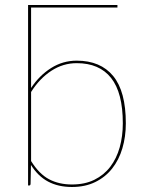

<svg xmlns="http://www.w3.org/2000/svg" viewBox="-20 -740 584 766"><path d="M92 0V-720H448.5V-710H104V-389Q137 -439 183.8 -468.5Q230.5 -498 286 -498Q381 -498 431.5 -436.8Q482 -375.5 482 -248Q482 -194.5 468.2 -148.2Q454.5 -102 427.5 -67.8Q400.5 -33.5 360.2 -13.8Q320 6 267 6Q212.5 6 172 -15.5Q131.5 -37 103.5 -82L102 -7Q102 -4.5 101 -2.2Q100 0 96 0ZM286 -488Q231.5 -488 184.8 -457.5Q138 -427 104 -373V-97.5Q136 -46 175.5 -25Q215 -4 267 -4Q318.5 -4 356.5 -22.8Q394.5 -41.5 419.8 -74.5Q445 -107.5 457.5 -152Q470 -196.5 470 -248Q470 -370 423.2 -429Q376.5 -488 286 -488Z"/></svg>

Font: Lato Hairline
Style: Regular
Weight: 100
Designer: Lukasz Dziedzic
Foundry: tyPoland Lukasz Dziedzic
Version: Version 2.007; 2014-02-27